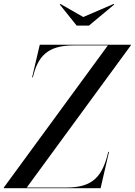

<svg xmlns="http://www.w3.org/2000/svg" viewBox="-70 -984 704 1004"><path d="M365.5 -895 245.5 -963.5 242.5 -960.5 331 -850H395L527.5 -960.5L524.5 -963.5ZM494 -746.5 -50 -3.5V0H456L500 -190H496C467 -64 417 -3.5 280 -3.5H70L614 -746.5V-750H138L98 -580H102C127 -687 177 -746.5 314 -746.5Z"/></svg>

Font: Bodoni* 48pt
Style: Italic
Weight: 400
Italic angle: -13°
Version: Version 2.3